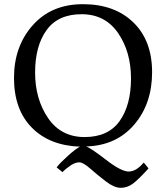

<svg xmlns="http://www.w3.org/2000/svg" viewBox="-20 -686 795 919"><path d="M392 15Q414 22 487 78.5Q560 135 596 135Q632 135 668 92L691 120Q642 174 615.5 193.5Q589 213 558 213Q527 213 487 182.5Q447 152 412.5 121.5Q378 91 359 91Q340 91 317 106.5Q294 122 279 138L251 115Q268 93 306 59Q344 25 363 16Q217 11 132 -75.5Q47 -162 47 -313Q47 -464 136.5 -565Q226 -666 377 -666Q528 -666 618 -579Q708 -492 708 -340.5Q708 -189 622 -89Q536 11 392 15ZM370.5 -618Q258 -618 203 -542Q148 -466 148 -339Q148 -212 210 -121Q272 -30 385 -30Q498 -30 552.5 -106.5Q607 -183 607 -310.5Q607 -438 545 -528Q483 -618 370.5 -618Z"/></svg>

Font: Buenard
Style: Regular
Weight: 400
Designer: Gustavo Ibarra
Foundry: FontFuror
Version: Version 1.001 2011